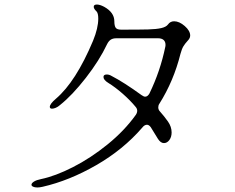

<svg xmlns="http://www.w3.org/2000/svg" viewBox="-20 -804 1040 848"><path d="M145 24Q133 24 126 20.5Q119 17 119 12Q119 5 130 -2Q141 -9 161 -13Q224 -26 302.5 -66Q381 -106 455.5 -166.5Q530 -227 580 -297Q586 -306 586 -315Q586 -324 579 -332Q555 -361 522 -390Q489 -419 458 -438Q437 -451 437 -464Q437 -475 452 -475Q462 -475 472 -469Q528 -440 605 -384Q615 -377 621 -377Q632 -377 640 -391Q688 -490 710 -597Q711 -600 711 -606Q711 -620 702.5 -627.5Q694 -635 678 -635H494Q479 -635 469.5 -629Q460 -623 453 -609Q419 -537 359 -460Q299 -383 245 -340Q236 -332 226.5 -328Q217 -324 210 -324Q200 -324 200 -332Q200 -345 227 -368Q315 -443 391 -624Q414 -680 414 -722Q414 -746 406 -754Q394 -765 394 -774Q394 -784 408 -784Q421 -784 440 -774Q485 -749 485 -710Q485 -690 491 -681.5Q497 -673 515 -673Q598 -673 634.5 -674Q671 -675 692.5 -680Q714 -685 722 -696Q732 -710 749 -710Q772 -710 796 -689Q820 -668 820 -647Q820 -640 816.5 -634Q813 -628 808 -623Q797 -611 790 -599.5Q783 -588 777 -566Q747 -446 684 -346Q679 -339 679 -330Q679 -319 687 -311Q705 -291 722 -267Q738 -244 738 -219Q738 -199 728 -185.5Q718 -172 704 -172Q690 -172 678 -190L646 -242Q638 -253 629 -253Q618 -253 608 -240Q524 -143 405 -74.5Q286 -6 168 21Q155 24 145 24Z"/></svg>

Font: Hina Mincho
Style: Regular
Weight: 400
Designer: satsuyako
Foundry: satsuyako
Version: Version 1.100